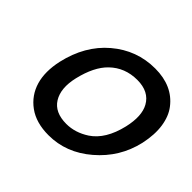

<svg xmlns="http://www.w3.org/2000/svg" viewBox="-177 -974 1222 1222"><g transform="rotate(45 433.5 -363.5)"><path d="M397 27Q285 27 213.5 -25Q142 -77 117 -162Q93 -245 117 -354Q159 -539 285 -646Q412 -754 577 -754Q734 -754 815 -648Q852 -600 863 -527.5Q874 -455 854 -362Q816 -196 685 -84Q556 27 397 27ZM264 -352Q238 -240 280 -172Q322 -104 426 -104Q505 -104 579 -152Q671 -213 706 -362Q733 -479 696 -546Q654 -622 548 -622Q437 -622 362 -549Q295 -484 264 -352Z"/></g></svg>

Font: Miedinger
Style: Bold-Italic
Weight: 700
Italic angle: -13°
Version: Version 001.000